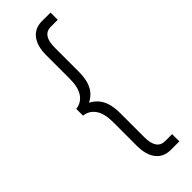

<svg xmlns="http://www.w3.org/2000/svg" viewBox="-301 -806 977 977"><g transform="rotate(-45 187.0 -317.5)"><path d="M262 146Q212 146 183.5 110.5Q155 75 155 8V-162Q155 -224 132 -256.5Q109 -289 70 -293V-342Q109 -346 132 -378.5Q155 -411 155 -473V-643Q155 -710 183.5 -745.5Q212 -781 262 -781H324V-729H274Q213 -729 213 -640V-471Q213 -422 202.5 -392Q192 -362 175 -345Q158 -328 138 -318Q158 -308 175 -290.5Q192 -273 202.5 -243Q213 -213 213 -164V5Q213 94 274 94H324V146Z"/></g></svg>

Font: Zen Kaku Gothic New
Style: Regular
Weight: 400
Designer: Yoshimichi Ohira
Foundry: Positype
Version: Version 1.001